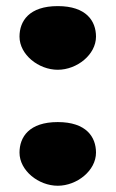

<svg xmlns="http://www.w3.org/2000/svg" viewBox="-20 -590 373 620"><path d="M43 -97.2C43 -39.1 104.5 9.8 166.5 9.8C228.5 9.8 290 -39.1 290 -97.2C290 -147.5 258.8 -195.8 166.5 -195.8C74.2 -195.8 43 -147.5 43 -97.2ZM43 -471.7C43 -413.6 104.5 -364.7 166.5 -364.7C228.5 -364.7 290 -413.6 290 -471.7C290 -522 258.8 -570.3 166.5 -570.3C74.2 -570.3 43 -522 43 -471.7Z"/></svg>

Font: Kavoon
Style: Regular
Weight: 400
Designer: Viktoriya Grabowska
Foundry: Viktoriya Grabowska
Version: Version 1.002